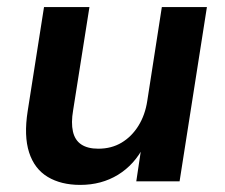

<svg xmlns="http://www.w3.org/2000/svg" viewBox="-20 -511 633 541"><path d="M206 10Q152 10 114.5 -12.5Q77 -35 62 -81.5Q47 -128 58 -198L104 -491H232L186 -200Q180 -165 185.5 -140.5Q191 -116 209 -104Q227 -92 257 -92Q294 -92 322.5 -109Q351 -126 370 -156.5Q389 -187 395 -227L436 -491H563L486 0H364L379 -100H386Q359 -47 312.5 -18.5Q266 10 206 10Z"/></svg>

Font: Nunito Sans 11pt
Style: Bold Italic
Weight: 700
Italic angle: -9°
Version: Version 3.101;gftools[0.9.27]